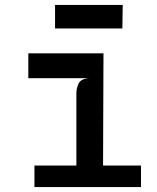

<svg xmlns="http://www.w3.org/2000/svg" viewBox="-20 -763 640 783"><path d="M291.5 -15V-382Q291.5 -404 301 -423Q310.5 -442 342.5 -444L291.5 -466.5L286 -510L402 -545.5L400 -15ZM120.5 0V-88H555V0ZM95.5 -444V-545.5H402L364.5 -444ZM204.5 -647V-743H480.5L479 -647Z"/></svg>

Font: Spline Sans Mono Medium
Style: Regular
Weight: 500
Monospace: yes
Version: Version 1.004